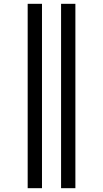

<svg xmlns="http://www.w3.org/2000/svg" viewBox="-20 -843 540 1006"><path d="M300 143V-823H375V143ZM125 143V-823H200V143Z"/></svg>

Font: Iosevka Slab
Style: Regular
Weight: 400
Monospace: yes
Designer: Belleve Invis
Foundry: Belleve Invis
Version: Version 11.2.4; ttfautohint (v1.8.3)